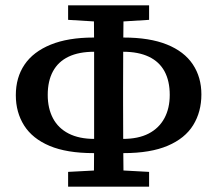

<svg xmlns="http://www.w3.org/2000/svg" viewBox="-20 -696 810 716"><path d="M39 -341Q39 -407 71.5 -455Q104 -503 169 -529.5Q234 -556 329 -556H358V-503H332Q274 -503 235.5 -484.5Q197 -466 177.5 -430Q158 -394 158 -342Q158 -292 177.5 -255Q197 -218 236 -198Q275 -178 332 -178H358V-125H329Q229 -125 165 -152Q101 -179 70 -228Q39 -277 39 -341ZM412 -125V-178H438Q496 -178 534.5 -198Q573 -218 593 -255Q613 -292 613 -342Q613 -394 593.5 -430Q574 -466 535 -484.5Q496 -503 439 -503H412V-556H441Q538 -556 602.5 -530Q667 -504 699 -456Q731 -408 731 -344Q731 -279 700.5 -229.5Q670 -180 605.5 -152.5Q541 -125 441 -125ZM330 0Q331 -76 331 -155.5Q331 -235 331 -313V-363Q331 -441 331 -519.5Q331 -598 330 -676H441Q440 -598 439.5 -520Q439 -442 439 -364V-313Q439 -237 439.5 -157Q440 -77 441 0ZM234 -622V-676H536V-622L407 -614H365ZM234 0V-55L366 -62H408L536 -55V0Z"/></svg>

Font: Source Serif 4 Medium
Style: Regular
Weight: 500
Designer: Frank Grießhammer
Foundry: Adobe Systems Incorporated
Version: Version 4.004;hotconv 1.0.116;makeotfexe 2.5.65601